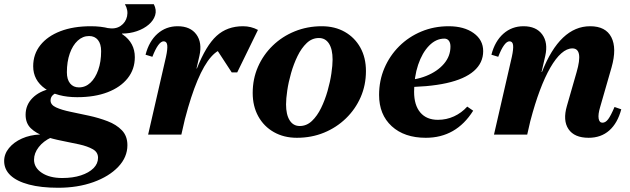

<svg xmlns="http://www.w3.org/2000/svg" viewBox="-112 -635 2972 906"><path d="M162.2 251Q81.6 251 24.5 235.8Q-32.6 220.6 -62.5 192.5Q-92.4 164.4 -92.4 124.6Q-92.4 91.6 -69.6 63.7Q-46.8 35.8 -8.6 18.7Q29.6 1.6 77.2 -0.4V-6H129.8V13.6Q92.8 30.8 70.7 59.2Q48.6 87.6 48.6 118.6Q48.6 156.2 85.4 180.6Q122.2 205 181.6 205Q231.8 205 269.7 192.6Q307.6 180.2 329.1 158.8Q350.6 137.4 350.6 109.4Q350.6 83 325.7 69Q300.8 55 262.2 46.4Q223.6 37.8 179.7 29.3Q135.8 20.8 97.2 7.6Q58.6 -5.6 33.7 -29.5Q8.8 -53.4 8.8 -93.4Q8.8 -139.4 41 -172.2Q73.2 -205 128.8 -216.8L168.8 -199.2Q149.4 -197.2 138 -186.9Q126.6 -176.6 126.6 -160.8Q126.6 -140.2 152.6 -128.2Q178.6 -116.2 220.2 -107.6Q261.8 -99 307.9 -89Q354 -79 395.6 -63.1Q437.2 -47.2 463.2 -20.2Q489.2 6.8 489.2 50.2Q489.2 106.8 445.8 152.4Q402.4 198 328.5 224.5Q254.6 251 162.2 251ZM252.4 -176.4Q157.8 -176.4 101.2 -216.4Q44.6 -256.4 44.6 -322.4Q44.6 -379.4 78.4 -421.9Q112.2 -464.4 173.1 -487.8Q234 -511.2 316.4 -511.2Q412 -511.2 468.1 -471.6Q524.2 -432 524.2 -365.2Q524.2 -308.2 490.4 -265.7Q456.6 -223.2 395.8 -199.8Q335 -176.4 252.4 -176.4ZM260.4 -222.6Q291.2 -222.6 314.6 -244.5Q338 -266.4 351.6 -305.1Q365.2 -343.8 365.2 -393.6Q365.2 -427.8 350.1 -446.4Q335 -465 308.4 -465Q278.4 -465 254.6 -443.1Q230.8 -421.2 217.2 -382.5Q203.6 -343.8 203.6 -294Q203.6 -260 218.8 -241.3Q234 -222.6 260.4 -222.6ZM394.6 -466.8 394.8 -502.8Q432.6 -496 457 -512.6Q481.4 -529.2 487.6 -558.1Q493.8 -587 477.4 -615.2H613.8Q627.8 -588.2 620.2 -563.3Q612.6 -538.4 589.7 -518.8Q566.8 -499.2 533.8 -487.9Q500.8 -476.6 463.8 -476.6V-466.8Z M708.2 -76 723.4 -312H817.2Q860.2 -420.2 910 -465.7Q959.8 -511.2 1034.8 -511.2Q1072.8 -511.2 1105.2 -493.8L1007.4 -293.4H981.4L896 -424.2H951.6V-404.6Q917.8 -404.6 884.4 -366.9Q851 -329.2 820.1 -255.9Q789.2 -182.6 761.4 -76ZM587 0 671.2 -366.6Q679.4 -404.2 677.1 -422.1Q674.8 -440 660.2 -440Q635.4 -440 607 -367L574.8 -376.8Q591.4 -440.6 631.3 -475.9Q671.2 -511.2 726.4 -511.2Q786.2 -511.2 814.6 -472.4Q843 -433.6 829 -371.6L743.8 0Z M1288.8 15.2Q1227.6 15.2 1180.3 -11.6Q1133 -38.4 1106.7 -86.2Q1080.4 -134 1080.4 -196.4Q1080.4 -262.8 1105.3 -319.6Q1130.2 -376.4 1174.9 -419.7Q1219.6 -463 1278.9 -487.1Q1338.2 -511.2 1406.4 -511.2Q1468.4 -511.2 1515.3 -484.4Q1562.2 -457.6 1588.5 -410.2Q1614.8 -362.8 1614.8 -299.6Q1614.8 -233.4 1589.9 -176.5Q1565 -119.6 1520.3 -76.3Q1475.6 -33 1416.7 -8.9Q1357.8 15.2 1288.8 15.2ZM1302.4 -40.4Q1334.8 -40.4 1359.8 -64.1Q1384.8 -87.8 1403.1 -125.3Q1421.4 -162.8 1433.7 -205.9Q1446 -249 1451.7 -288.2Q1457.4 -327.4 1457.4 -353.8Q1457.4 -402.6 1440.5 -429.1Q1423.6 -455.6 1392.8 -455.6Q1360.4 -455.6 1335.4 -431.9Q1310.4 -408.2 1292.1 -370.7Q1273.8 -333.2 1261.5 -290.1Q1249.2 -247 1243.5 -207.9Q1237.8 -168.8 1237.8 -142.2Q1237.8 -94.4 1254.7 -67.4Q1271.6 -40.4 1302.4 -40.4Z M1897.4 15.2Q1796 15.2 1736.4 -39.5Q1676.8 -94.2 1676.8 -187Q1676.8 -255 1702 -313.8Q1727.2 -372.6 1771.9 -417Q1816.6 -461.4 1876.3 -486.3Q1936 -511.2 2005 -511.2Q2077.8 -511.2 2122.9 -478.9Q2168 -446.6 2168 -393.8Q2168 -338.4 2124.3 -300.1Q2080.6 -261.8 1994.9 -242.8Q1909.2 -223.8 1781.6 -223.8V-255.6Q1846.6 -255.6 1899.2 -276.7Q1951.8 -297.8 1982.7 -333.8Q2013.6 -369.8 2013.6 -415.4Q2013.6 -433 2006 -442.9Q1998.4 -452.8 1984.8 -452.8Q1945.2 -452.8 1912.7 -419.4Q1880.2 -386 1861.1 -329.4Q1842 -272.8 1842 -202Q1842 -138.8 1871.3 -104.2Q1900.6 -69.6 1954.4 -69.6Q1994.8 -69.6 2030.3 -85.9Q2065.8 -102.2 2092.8 -132L2120.8 -112.6Q2040.4 15.2 1897.4 15.2Z M2665.6 15.2Q2598.2 15.2 2570.6 -25.7Q2543 -66.6 2563.2 -135.6L2608.6 -293.6Q2641.6 -406.6 2588.8 -406.6Q2563 -406.6 2536.7 -383.4Q2510.4 -360.2 2484.8 -315.8Q2459.2 -271.4 2435.5 -208.2Q2411.8 -145 2391 -65.6H2337.8L2351.6 -295.4H2445.4Q2530.4 -511.2 2672.8 -511.2Q2746.2 -511.2 2772.8 -459.3Q2799.4 -407.4 2773.8 -317L2719.8 -129.4Q2709.6 -95.4 2712.8 -75.7Q2716 -56 2731 -56Q2745.4 -56 2757.8 -72.4Q2770.2 -88.8 2787.8 -130.2L2819.6 -119.2Q2802.2 -54 2763.1 -19.4Q2724 15.2 2665.6 15.2ZM2219 0 2303.2 -366.6Q2311.4 -404.2 2309.1 -422.1Q2306.8 -440 2292.2 -440Q2267.4 -440 2239 -367L2206.8 -376.8Q2223.4 -440.6 2263.3 -475.9Q2303.2 -511.2 2358.4 -511.2Q2418.2 -511.2 2446.6 -472.4Q2475 -433.6 2461 -371.6L2375.8 0Z"/></svg>

Font: Platypi Light
Style: Italic
Weight: 300
Italic angle: -13°
Designer: David Sargent
Foundry: Bolt Cutter Type
Version: Version 1.200